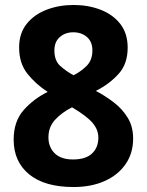

<svg xmlns="http://www.w3.org/2000/svg" viewBox="-20 -743 591 773"><path d="M276 10Q160 10 97.5 -41Q35 -92 35 -181Q35 -254 75 -299.5Q115 -345 172 -373Q124 -404 90.5 -446Q57 -488 57 -552Q57 -609 87.5 -647Q118 -685 168 -704Q218 -723 276 -723Q335 -723 384.5 -704Q434 -685 464 -647Q494 -609 494 -551Q494 -486 457.5 -445.5Q421 -405 366 -377Q404 -357 438.5 -330.5Q473 -304 494.5 -268.5Q516 -233 516 -185Q516 -126 485.5 -82Q455 -38 401 -14Q347 10 276 10ZM276 -440Q306 -455 329 -478Q352 -501 352 -540Q352 -575 330 -594Q308 -613 275 -613Q243 -613 221 -594Q199 -575 199 -540Q199 -499 222 -478Q245 -457 276 -440ZM274 -101Q325 -101 350.5 -125Q376 -149 376 -189Q376 -221 352.5 -248.5Q329 -276 270 -311Q227 -289 201 -260Q175 -231 175 -190Q175 -151 200 -126Q225 -101 274 -101Z"/></svg>

Font: Noto Sans Gurmukhi
Style: Bold
Weight: 700
Designer: Jelle Bosma - Monotype Design Team
Foundry: Monotype Imaging Inc.
Version: Version 2.004; ttfautohint (v1.8.4.7-5d5b)